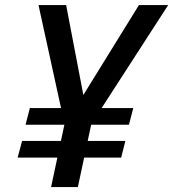

<svg xmlns="http://www.w3.org/2000/svg" viewBox="-20 -758 702 778"><path d="M83.5 -252.5 101 -320H520L502.5 -252.5ZM51.5 -119.5 69.5 -187H488L471 -119.5ZM661.5 -737.5 350 -255.5 295.5 0H187L241.5 -255.5L136 -737.5H248L328.5 -317H283L543 -737.5Z"/></svg>

Font: Epilogue Medium
Style: Italic
Weight: 500
Italic angle: -12°
Designer: Tyler Finck
Foundry: Etcetera Type Co
Version: Version 2.112